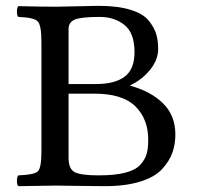

<svg xmlns="http://www.w3.org/2000/svg" viewBox="-20 -636 680 658"><path d="M215 -536V-348H309Q374 -348 407.5 -373.5Q441 -399 441 -457Q441 -523 406.5 -550.5Q372 -578 322 -578Q258 -578 236.5 -569Q215 -560 215 -536ZM215 -315V-95Q215 -56 237 -45.5Q259 -35 318 -35Q373 -35 408.5 -44Q444 -53 460.5 -71Q477 -89 482.5 -108.5Q488 -128 488 -157Q488 -228 444 -271.5Q400 -315 304 -315ZM172 -613Q194 -613 247 -614.5Q300 -616 317 -616Q383 -616 427 -602.5Q471 -589 490 -565Q509 -541 515.5 -519Q522 -497 522 -468Q522 -431 494.5 -397Q467 -363 427 -344V-342Q497 -323 539 -281.5Q581 -240 581 -175Q581 -141 570.5 -112Q560 -83 535 -56Q510 -29 460 -13.5Q410 2 339 2Q289 2 239 1Q189 0 173 0Q141 0 43 2Q38 -2 38 -16Q38 -30 43 -35Q98 -37 110 -49Q122 -61 122 -118V-491Q122 -549 109.5 -562.5Q97 -576 43 -578Q38 -582 38 -596Q38 -610 43 -615Q120 -613 172 -613Z"/></svg>

Font: Libertinus Mono
Style: Regular
Weight: 400
Designer: Philipp H. Poll
Foundry: Khaled Hosny
Version: Version 6.7